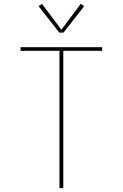

<svg xmlns="http://www.w3.org/2000/svg" viewBox="-20 -981 640 1001"><path d="M290 0V-716H87V-735H513V-716H310V0ZM289 -811 181 -949 199 -961 300 -826 401 -961 419 -949 311 -811Z"/></svg>

Font: Iosevka Curly Thin Extended
Style: Regular
Weight: 100
Width: 7
Monospace: yes
Designer: Belleve Invis
Foundry: Belleve Invis
Version: Version 11.1.0; ttfautohint (v1.8.3)